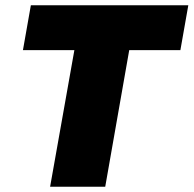

<svg xmlns="http://www.w3.org/2000/svg" viewBox="-20 -708 734 728"><path d="M170 0 262 -518H67L97 -688H694L664 -518H470L379 0Z"/></svg>

Font: Archivo SemiCondensed Black
Style: Italic
Weight: 900
Width: 4
Italic angle: -10°
Designer: Hector Gatti
Foundry: Omnibus-Type
Version: Version 2.001